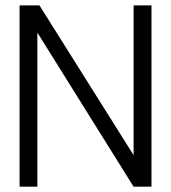

<svg xmlns="http://www.w3.org/2000/svg" viewBox="-20 -706 634 713"><path d="M542.5 -12.7H476.1L118.7 -585V-12.7H52.7V-686H56.2H71.3H76.2H77.6H78.6H80.1H84H88.9H96.2H97.7H113.8H115.2H117.7H118.7H120.1H122.6H125H126.5L476.1 -129.9V-686H542.5Z"/></svg>

Font: Kawthoolei
Style: Regular
Weight: 400
Designer: Moe Zed
Foundry: Moe Zed
Version: Version 1.000;July 10, 2024;FontCreator 14.0.0.2901 32-bit